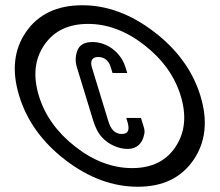

<svg xmlns="http://www.w3.org/2000/svg" viewBox="-20 -699 836 731"><path d="M504.9 12C599.5 12 670.1 -22 716.7 -90C763.2 -158 772 -239.3 743.1 -334C714.1 -428.7 655.5 -509.8 567.1 -577.5C478.8 -645.2 387.6 -679 293.6 -679C197.6 -679 126.2 -645.3 79.5 -578C32.7 -510.7 23.9 -429.3 53.1 -334C82.2 -238.7 141 -157.2 229.3 -89.5C317.7 -21.8 409.5 12 504.9 12ZM483.1 -59C408.5 -59 336.3 -86.2 266.7 -140.5C197.1 -194.8 150.9 -259.3 128.1 -334C105 -409.3 111.8 -473.8 148.4 -527.5C185 -581.2 240.6 -608 315.3 -608C389.3 -608 460.9 -581 530.1 -527C599.2 -473 645.2 -408.7 668.1 -334C690.9 -259.3 684.5 -194.8 648.7 -140.5C613 -86.2 557.8 -59 483.1 -59ZM520.7 -237 516.8 -250H460.8L464.7 -237C472.4 -212 473.5 -189 443.4 -189C415 -189 401 -210 392.7 -237L329.7 -443C323.6 -463 328 -482 352.8 -482C377.5 -482 393.8 -469 401.7 -443L408.5 -421H464.5L457.7 -443C439.9 -501.3 385.8 -539 332.4 -539C302.4 -539 283.3 -528.5 275 -507.5C266.8 -486.5 266 -465 272.7 -443L335.7 -237C338.8 -227 343 -216.5 348.4 -205.5C371.3 -158.5 422.3 -132 466.8 -132C502 -132 519.6 -155.1 525.7 -175C533.3 -199.9 531.5 -201.9 520.7 -237Z"/></svg>

Font: Din Kursivschrift
Style: LeftEng
Weight: 400
Version: Version 1.089